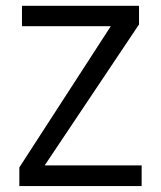

<svg xmlns="http://www.w3.org/2000/svg" viewBox="-20 -624 540 644"><path d="M53.7 -604.5H446.3V-542L129.9 -69.3H455.1V0H44.9V-62.5L351.6 -536.1H53.7Z"/></svg>

Font: BabelStone Xiangqi Colour
Style: Regular
Weight: 400
Designer: Andrew West
Foundry: BabelStone
Version: Version 11.001 November 01, 2021